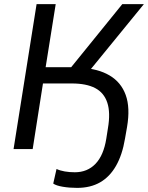

<svg xmlns="http://www.w3.org/2000/svg" viewBox="-20 -725 720 934"><path d="M355 189Q318 189 285.5 183.5Q253 178 239 168L255 97Q272 105 295 109Q318 113 344 113Q405 113 444.5 72Q484 31 497 -50L505 -101Q518 -177 502 -225.5Q486 -274 443 -296.5Q400 -319 329 -319H189L139 0H46L158 -705H251L202 -398H338L310 -378L575 -705H680L400 -362L374 -395Q457 -391 513 -358Q569 -325 591.5 -263Q614 -201 598 -107L588 -50Q575 28 544.5 81.5Q514 135 467 162Q420 189 355 189Z"/></svg>

Font: Nunito Sans 12pt Medium
Style: Italic
Weight: 500
Italic angle: -9°
Designer: Vernon Adams
Foundry: Vernon Adams
Version: Version 3.101;gftools[0.9.27]